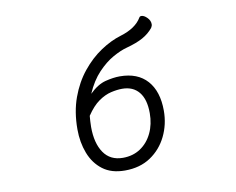

<svg xmlns="http://www.w3.org/2000/svg" viewBox="-79 -819 1158 941"><g transform="rotate(-10 500.0 -349.0)"><path d="M372 -382Q413 -422 452.5 -432Q492 -442 524 -442Q613 -442 660.5 -388.5Q708 -335 708 -239Q708 -171 679.5 -112.5Q651 -54 598 -18.5Q545 17 470 17Q403 17 360 -15.5Q317 -48 296 -102.5Q275 -157 275 -222Q275 -309 300.5 -379Q326 -449 368.5 -501.5Q411 -554 462 -588Q513 -622 563 -637Q640 -660 669 -709Q672 -715 680 -715Q693 -715 708 -700Q723 -685 723 -667Q723 -658 717 -649Q696 -623 664.5 -605.5Q633 -588 581 -574Q551 -566 512.5 -544.5Q474 -523 436.5 -483.5Q399 -444 372 -382ZM346 -277Q345 -266 344 -251Q343 -236 343 -222Q343 -141 375.5 -93.5Q408 -46 471 -46Q521 -46 558.5 -71Q596 -96 617 -140Q638 -184 638 -239Q638 -308 608.5 -344Q579 -380 525 -380Q500 -380 469.5 -373Q439 -366 407.5 -344Q376 -322 346 -277Z"/></g></svg>

Font: Moon Stars Kai T
Style: Regular
Weight: 400
Designer: GuiWonder
Version: Version 1.101